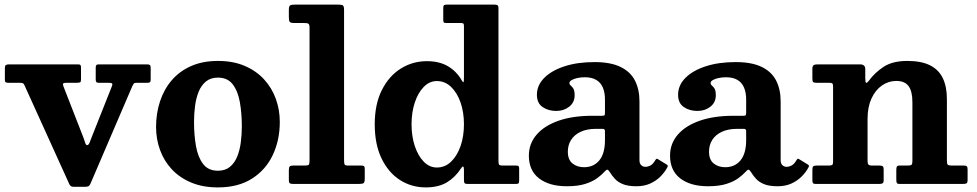

<svg xmlns="http://www.w3.org/2000/svg" viewBox="-20 -800 4248 835"><path d="M380.5 -208Q375.3 -194.5 370.4 -181.6Q365.5 -168.8 359.3 -168.8Q353 -168.8 349.3 -182.1Q345.5 -195.5 339.8 -209.3L256 -424.2Q252.8 -432.2 254.5 -436.1Q256.3 -440 268 -440H313.8Q324.3 -440 328.3 -442Q332.3 -444 332.3 -454.2V-505.7Q332.3 -513.7 330 -516.9Q327.8 -520 320.3 -520H18.7Q9.7 -520 5.5 -517.1Q1.2 -514.3 1.2 -504.3V-452.5Q1.2 -445.2 4.4 -442.6Q7.5 -440 15.2 -440H63.2Q73.2 -440 78.1 -438.5Q83 -437 86 -430.2L281.8 1.5Q285 8 289.5 10.3Q294 12.5 303.8 12.5H348Q359.8 12.5 364.6 10Q369.5 7.5 373 -0.3L555.5 -425.5Q558.8 -432.7 561.6 -436.4Q564.5 -440 575.3 -440H621.3Q629 -440 632.1 -442.6Q635.3 -445.2 635.3 -452.5V-505.3Q635.3 -514.2 631.9 -517.1Q628.5 -520 619.8 -520H409Q401.5 -520 398.9 -516.8Q396.3 -513.5 396.3 -505.7V-454.5Q396.3 -446.7 398.8 -443.4Q401.3 -440 409.3 -440H452.3Q464.8 -440 467.5 -436.6Q470.3 -433.2 466.3 -424Z M823.8 -270Q823.8 -305.2 828.3 -339.5Q832.8 -373.7 844.1 -401.5Q855.5 -429.2 875.9 -445.9Q896.3 -462.5 927.8 -462.5Q969.8 -462.5 992.2 -433.1Q1014.7 -403.7 1023.2 -355.4Q1031.7 -307 1031.7 -250Q1031.7 -214.8 1027.2 -180.5Q1022.7 -146.3 1011.4 -118.5Q1000 -90.8 979.6 -74.1Q959.3 -57.5 927.8 -57.5Q885.8 -57.5 863.3 -86.9Q840.8 -116.3 832.3 -164.6Q823.8 -213 823.8 -270ZM658.7 -247.5Q658.7 -195 676 -147.6Q693.2 -100.2 727.2 -63.7Q761.2 -27.2 811.5 -6.1Q861.8 15 927.8 15Q1015.8 15 1075.6 -23Q1135.5 -61 1166.1 -125.5Q1196.8 -190 1196.8 -270Q1196.8 -322.5 1179.5 -370.3Q1162.3 -418 1128.3 -455Q1094.3 -492 1044 -513.5Q993.8 -535 927.8 -535Q861.8 -535 811.5 -512.9Q761.2 -490.8 727.2 -451.3Q693.2 -411.7 676 -359.6Q658.7 -307.5 658.7 -247.5Z M1302.2 -700Q1316.7 -700 1321.5 -696.7Q1326.2 -693.5 1326.2 -678.5V-103.5Q1326.2 -87 1322.9 -83.5Q1319.5 -80 1303.2 -80H1254.3Q1243.3 -80 1239.7 -75.8Q1236.2 -71.5 1236.2 -60.5V-17.5Q1236.2 -5.5 1240.5 -2.7Q1244.7 0 1256.2 0H1539.8Q1556 0 1561.1 -3.5Q1566.3 -7 1566.3 -23.5V-65Q1566.3 -74.5 1563 -77.3Q1559.8 -80 1551.3 -80H1496.8Q1481.3 -80 1478.8 -84.4Q1476.3 -88.8 1476.3 -104V-755.5Q1476.3 -773 1471.3 -776.5Q1466.3 -780 1449.3 -780H1264.3Q1247.7 -780 1242 -776.7Q1236.2 -773.5 1236.2 -756.5V-727Q1236.2 -711.7 1239.4 -705.9Q1242.5 -700 1258.8 -700Z M1769.8 -259.5Q1769.8 -311.5 1783.9 -354.1Q1798 -396.7 1822.9 -422.1Q1847.8 -447.5 1879.8 -447.5Q1915.3 -447.5 1941.7 -422.1Q1968.2 -396.7 1983 -354.1Q1997.7 -311.5 1997.7 -259.5Q1997.7 -207.5 1983 -164.9Q1968.2 -122.3 1941.7 -96.9Q1915.3 -71.5 1879.8 -71.5Q1847.8 -71.5 1822.9 -96.9Q1798 -122.3 1783.9 -164.9Q1769.8 -207.5 1769.8 -259.5ZM1609.7 -259.5Q1609.7 -172 1639.5 -110.6Q1669.2 -49.2 1719.5 -17.1Q1769.7 15 1831.7 15Q1887 15 1923.4 -6.9Q1959.7 -28.7 1985 -67.7Q1992 -78.2 1994.9 -75.1Q1997.7 -72 1997.7 -61V-18Q1997.7 -7 2000.5 -3.5Q2003.2 0 2014 0H2221.8Q2232.3 0 2235 -2.8Q2237.8 -5.5 2237.8 -16V-65.5Q2237.8 -74.5 2235.4 -77.3Q2233 -80 2224 -80H2167Q2154.5 -80 2151.1 -83.3Q2147.8 -86.5 2147.8 -99.3V-764.7Q2147.8 -774.7 2143.3 -777.4Q2138.8 -780 2129.3 -780H1924.5Q1915 -780 1911.4 -777.6Q1907.7 -775.2 1907.7 -765.7V-714.2Q1907.7 -705.2 1910 -702.6Q1912.2 -700 1921 -700H1983Q1991.5 -700 1994.6 -697.9Q1997.7 -695.7 1997.7 -686.7V-466.5Q1997.7 -446.3 1996.2 -443Q1994.7 -439.8 1988.5 -450Q1966 -489.5 1928.4 -511.8Q1890.7 -534 1836.7 -534Q1774.7 -534 1723.2 -501.9Q1671.7 -469.8 1640.7 -408.4Q1609.7 -347 1609.7 -259.5Z M2280 -123Q2280 -58.2 2324.5 -24.1Q2369 10 2445 10Q2493 10 2524.9 -0.1Q2556.7 -10.2 2576.9 -25Q2597 -39.7 2609.2 -53.5Q2617 -62.5 2621.5 -62Q2626 -61.5 2633 -50.2Q2641.5 -36 2654.3 -22.1Q2667 -8.2 2689.1 0.9Q2711.3 10 2747.5 10H2748Q2781 10 2806.8 -1.4Q2832.5 -12.8 2851.6 -31.6Q2870.8 -50.5 2882.3 -72.5Q2884.8 -77.5 2884 -79.8Q2883.3 -82 2879.3 -84.5L2841.8 -107.5Q2838.3 -110.5 2835.5 -109.5Q2832.8 -108.5 2830.3 -104Q2819.5 -85.8 2808.5 -80.1Q2797.5 -74.5 2787 -74.5Q2776.5 -74.5 2768.8 -81.5Q2761 -88.5 2761 -103.5V-359.5Q2761 -411.2 2741.4 -449.6Q2721.8 -488 2678.6 -509Q2635.5 -530 2565.5 -530Q2491.2 -530 2434.9 -511.6Q2378.5 -493.2 2346.7 -461.1Q2315 -429 2315 -388Q2315 -351.2 2339.9 -334.4Q2364.7 -317.5 2399 -317.5Q2432 -317.5 2455.5 -336Q2479 -354.5 2479 -385.5Q2479 -406.2 2473.4 -414.9Q2467.8 -423.5 2462.1 -427.9Q2456.5 -432.2 2456.5 -439.5Q2456.5 -446 2465.9 -451.6Q2475.3 -457.2 2490.5 -460.6Q2505.8 -464 2523 -464Q2554.2 -464 2573.7 -452.1Q2593.2 -440.2 2602.1 -418.5Q2611 -396.7 2611 -367V-309.5Q2611 -300.5 2608.7 -298.5Q2606.5 -296.5 2598 -296.5H2556.5Q2470.5 -296.5 2408.6 -274.8Q2346.7 -253 2313.4 -214Q2280 -175 2280 -123ZM2449.5 -140.5Q2449.5 -169 2463.5 -191.4Q2477.5 -213.7 2505 -226.7Q2532.5 -239.7 2573 -239.7H2601Q2611 -239.7 2611 -229.7V-191Q2611 -132.3 2586.4 -102.5Q2561.8 -72.8 2520 -72.8Q2490 -72.8 2469.8 -89.1Q2449.5 -105.5 2449.5 -140.5Z M2894 -123Q2894 -58.2 2938.5 -24.1Q2983 10 3059 10Q3107 10 3138.9 -0.1Q3170.7 -10.2 3190.9 -25Q3211 -39.7 3223.2 -53.5Q3231 -62.5 3235.5 -62Q3240 -61.5 3247 -50.2Q3255.5 -36 3268.3 -22.1Q3281 -8.2 3303.1 0.9Q3325.3 10 3361.5 10H3362Q3395 10 3420.8 -1.4Q3446.5 -12.8 3465.6 -31.6Q3484.8 -50.5 3496.3 -72.5Q3498.8 -77.5 3498 -79.8Q3497.3 -82 3493.3 -84.5L3455.8 -107.5Q3452.3 -110.5 3449.5 -109.5Q3446.8 -108.5 3444.3 -104Q3433.5 -85.8 3422.5 -80.1Q3411.5 -74.5 3401 -74.5Q3390.5 -74.5 3382.8 -81.5Q3375 -88.5 3375 -103.5V-359.5Q3375 -411.2 3355.4 -449.6Q3335.8 -488 3292.6 -509Q3249.5 -530 3179.5 -530Q3105.2 -530 3048.9 -511.6Q2992.5 -493.2 2960.7 -461.1Q2929 -429 2929 -388Q2929 -351.2 2953.9 -334.4Q2978.7 -317.5 3013 -317.5Q3046 -317.5 3069.5 -336Q3093 -354.5 3093 -385.5Q3093 -406.2 3087.4 -414.9Q3081.8 -423.5 3076.1 -427.9Q3070.5 -432.2 3070.5 -439.5Q3070.5 -446 3079.9 -451.6Q3089.3 -457.2 3104.5 -460.6Q3119.8 -464 3137 -464Q3168.2 -464 3187.7 -452.1Q3207.2 -440.2 3216.1 -418.5Q3225 -396.7 3225 -367V-309.5Q3225 -300.5 3222.7 -298.5Q3220.5 -296.5 3212 -296.5H3170.5Q3084.5 -296.5 3022.6 -274.8Q2960.7 -253 2927.4 -214Q2894 -175 2894 -123ZM3063.5 -140.5Q3063.5 -169 3077.5 -191.4Q3091.5 -213.7 3119 -226.7Q3146.5 -239.7 3187 -239.7H3215Q3225 -239.7 3225 -229.7V-191Q3225 -132.3 3200.4 -102.5Q3175.8 -72.8 3134 -72.8Q3104 -72.8 3083.8 -89.1Q3063.5 -105.5 3063.5 -140.5Z M3585.5 -440Q3596 -440 3599.5 -437.4Q3603 -434.7 3603 -424.2V-97.5Q3603 -85 3598.9 -82.5Q3594.7 -80 3582 -80H3532Q3520.7 -80 3516.9 -76.8Q3513 -73.5 3513 -61.5V-18.3Q3513 -7.5 3515.4 -3.8Q3517.7 0 3528 0H3803.5Q3813.8 0 3818.4 -2.9Q3823 -5.7 3823 -16.8V-62.3Q3823 -74 3819 -77Q3815 -80 3804.3 -80H3772.5Q3760.8 -80 3756.9 -84.4Q3753 -88.8 3753 -100V-283Q3753 -334.5 3770 -371.5Q3787 -408.5 3815.5 -428.2Q3844 -448 3878 -448Q3914.5 -448 3931.2 -425.7Q3948 -403.5 3948 -355.5V-99.5Q3948 -86.5 3944.1 -83.3Q3940.2 -80 3927.5 -80H3892.3Q3882.5 -80 3880.3 -75.4Q3878 -70.8 3878 -61.3V-19.3Q3878 -8.3 3880.3 -4.1Q3882.5 0 3893.5 0H4165.8Q4178.8 0 4183.4 -2.6Q4188 -5.3 4188 -18.5V-63.3Q4188 -72.8 4184.9 -76.4Q4181.8 -80 4172.5 -80H4119Q4104.8 -80 4101.4 -84Q4098 -88 4098 -102V-369Q4098 -422.5 4080.5 -459.5Q4063 -496.5 4025 -515.8Q3987 -535 3926 -535Q3861.8 -535 3822.8 -509.4Q3783.8 -483.8 3758.3 -448.3Q3750.5 -438.3 3746.8 -439.9Q3743 -441.5 3743 -460.5V-498.7Q3743 -510.3 3737.1 -515.1Q3731.3 -520 3721.3 -520H3534.3Q3523.7 -520 3518.4 -516.4Q3513 -512.7 3513 -501V-459Q3513 -447.5 3516 -443.7Q3519 -440 3530.7 -440Z"/></svg>

Font: Besley
Style: Regular
Weight: 400
Designer: Owen Earl
Foundry: indestructible type*
Version: Version 4.000